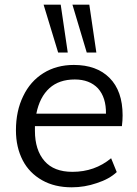

<svg xmlns="http://www.w3.org/2000/svg" viewBox="-20 -792 584 819"><path d="M129 -254V-234Q129 -152 170 -105Q210 -59 289 -59Q384 -59 454 -117L478 -58Q446 -28 393 -11Q341 7 286 7Q213 7 160 -23Q105 -54 77 -108Q48 -164 48 -236Q48 -319 79 -382Q109 -445 165 -480Q221 -515 295 -515Q392 -515 447 -460Q503 -404 503 -300Q503 -278 500 -254ZM299 -453Q232 -453 191 -416Q149 -378 135 -307H432Q433 -376 398 -415Q362 -453 299 -453ZM228 -568 166 -772H239L269 -568ZM350 -568 289 -772H361L391 -568Z"/></svg>

Font: PRinguin Sans
Style: Italic
Weight: 400
Designer: Vernon Adams
Foundry: Vernon Adams
Version: ""